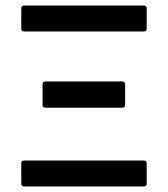

<svg xmlns="http://www.w3.org/2000/svg" viewBox="-20 -675 608 695"><path d="M68 -561Q57 -561 57 -571V-644Q57 -655 68 -655H500Q511 -655 511 -644V-571Q511 -561 500 -561ZM145 -285Q134 -285 134 -296V-369Q134 -380 145 -380H422Q433 -380 433 -369V-296Q433 -285 422 -285ZM68 0Q57 0 57 -11V-84Q57 -94 68 -94H500Q511 -94 511 -84V-11Q511 0 500 0Z"/></svg>

Font: Sofia Sans SemiBold
Style: Regular
Weight: 600
Designer: Botio Nikoltchev, Ani Petrova
Foundry: lettersoup
Version: Version 4.101; ttfautohint (v1.8.4.7-5d5b)